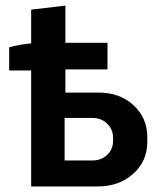

<svg xmlns="http://www.w3.org/2000/svg" viewBox="-20 -675 582 695"><path d="M92.8 -640.1 216.8 -654.8V-520H369.1V-423.8H216.8V-339.8H336.9Q414.1 -339.8 463.6 -293.9Q513.2 -248 513.2 -178.2V-161.1Q513.2 -91.8 462.2 -45.9Q411.1 0 333 0H92.8V-419.9H13.2V-503.9Q48.8 -513.7 92.8 -518.1ZM213.9 -94.2H314.9Q346.7 -94.2 367.9 -114.3Q389.2 -134.3 389.2 -165V-176.8Q389.2 -207 367.7 -227.5Q346.2 -248 314.9 -248H213.9Z"/></svg>

Font: Fixel Text SemiBold
Style: Regular
Weight: 600
Width: 4
Designer: AlfaBravo + MacPaw
Foundry: Kyrylo Tkachov, Marchela Mozhyna, Serhii Makarenko, Maria Weinstein, Zakhar Kryvoshyya
Version: Version 1.211